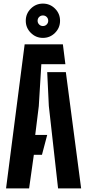

<svg xmlns="http://www.w3.org/2000/svg" viewBox="-20 -1046 484 1066"><path d="M13.6 0 116.9 -800H329.1L343 -689.7H209.5L195.4 -456.8L175.6 -296.9H242.1L213 -186.6H167.9L141.6 0ZM302.4 0 251.1 -457.8 242.1 -645.5H345.6L430.5 0ZM218.2 -835.6Q179.1 -835.6 151.1 -863.6Q123.1 -891.5 123.1 -930.8Q123.1 -970.2 151.1 -998.1Q179.1 -1026 218.2 -1026Q257.7 -1026 285.6 -998.1Q313.4 -970.2 313.4 -930.8Q313.4 -891.5 285.6 -863.6Q257.7 -835.6 218.2 -835.6ZM218.2 -901.4Q230.8 -901.4 239.2 -910Q247.7 -918.6 247.7 -930.7Q247.7 -943.4 239.2 -951.8Q230.8 -960.2 218.2 -960.2Q206 -960.2 197.4 -951.8Q188.8 -943.4 188.8 -930.7Q188.8 -918.6 197.4 -910Q206 -901.4 218.2 -901.4Z"/></svg>

Font: Big Shoulders Stencil Thin
Style: Regular
Weight: 100
Designer: Patric King
Foundry: XO Type Co
Version: Version 2.001